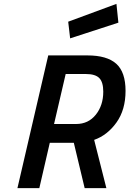

<svg xmlns="http://www.w3.org/2000/svg" viewBox="-20 -971 668 991"><path d="M229 -685H431Q532 -685 580 -642Q628 -599 628 -502Q628 -404 581 -338.5Q534 -273 466 -249L529 0H417L361 -234H237L183 0H70ZM373 -331Q436 -331 474.5 -379Q513 -427 513 -498Q513 -547 492.5 -568Q472 -589 423 -589H319L259 -331ZM332 -859 581 -951 591 -854 342 -773Z"/></svg>

Font: Cairo SemiBold
Style: Italic
Weight: 600
Italic angle: -13°
Designer: Mohamed Gaber, Accademia di Belle Arti di Urbino and others
Foundry: Kief Type Foundry, Accademia di Belle Arti di Urbino and others
Version: Version 3.011